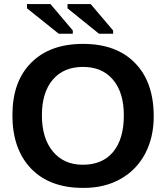

<svg xmlns="http://www.w3.org/2000/svg" viewBox="-20 -914 818 944"><path d="M735.8 -341.8Q735.8 -238.3 693.6 -158.4Q651.4 -78.6 573.2 -34.4Q495.1 9.8 393.1 9.8H387.2Q224.6 9.8 132.8 -85Q41 -181.2 41 -347.2Q41 -513.2 132.8 -605Q224.6 -698.2 388.2 -698.2Q552.7 -698.2 644 -604Q735.8 -510.7 735.8 -341.8ZM588.9 -347.2Q588.9 -458.5 535.9 -521.7Q482.9 -585 388.2 -585Q292.5 -585 239.3 -522Q186 -459 186 -347.2Q186 -234.4 240 -169.2Q293.9 -104 387.2 -104Q483.9 -104 536.4 -167.2Q588.9 -230.5 588.9 -347.2ZM466.8 -748 312 -873V-894H425.8L536.1 -764.2V-748ZM269 -748 112.8 -873V-894H228L337.9 -764.2V-748Z"/></svg>

Font: Libra Sans Modern
Style: Bold
Weight: 700
Foundry: Stefan Peev, Context Ltd
Version: Version 1.000